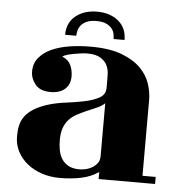

<svg xmlns="http://www.w3.org/2000/svg" viewBox="-53 -718 794 840"><g transform="rotate(5 344.5 -298.5)"><path d="M340 -668Q397 -668 433.5 -638Q470 -608 470 -555H422Q422 -567 419 -579.5Q416 -592 407 -602.5Q398 -613 382 -620Q366 -627 340 -627Q315 -627 299 -620Q283 -613 274 -602.5Q265 -592 261.5 -579.5Q258 -567 258 -555H209Q209 -608 246 -638Q283 -668 340 -668ZM253 -376Q253 -341 230.5 -320.5Q208 -300 167 -300Q121 -300 100 -326Q79 -352 79 -383Q79 -418 99.5 -443Q120 -468 154 -483.5Q188 -499 232.5 -506Q277 -513 325 -513Q409 -513 462.5 -492.5Q516 -472 546.5 -440.5Q577 -409 588.5 -372.5Q600 -336 600 -304V30H658V61H410V30Q377 53 333.5 62Q290 71 240 71Q198 71 161.5 59Q125 47 97.5 25Q70 3 54 -27.5Q38 -58 38 -95Q38 -121 43 -143Q48 -165 61.5 -183Q75 -201 97.5 -215.5Q120 -230 156 -242Q193 -254 237 -259.5Q281 -265 319.5 -273Q358 -281 384 -295.5Q410 -310 410 -340V-369Q410 -381 409.5 -400Q409 -419 401 -437Q393 -455 372.5 -468.5Q352 -482 313 -482Q302 -482 286 -480Q270 -478 254 -475Q238 -472 224.5 -468Q211 -464 205 -459Q232 -448 242.5 -425.5Q253 -403 253 -376ZM410 -272Q396 -258 373.5 -249Q351 -240 327 -229Q307 -220 288.5 -210Q270 -200 256 -185Q242 -170 234 -148Q226 -126 226 -94Q226 -74 229.5 -52.5Q233 -31 243.5 -13.5Q254 4 273 15Q292 26 323 26Q336 26 351 22.5Q366 19 379 11Q392 3 401 -9Q410 -21 410 -39Z"/></g></svg>

Font: Cafe24 ClassicType
Style: Regular
Weight: 400
Designer: Cafe24 thkim, hmlim, mnelim & 4IR
Foundry: Cafe24
Version: Version 1.000